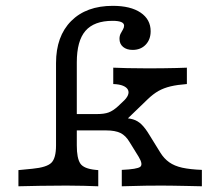

<svg xmlns="http://www.w3.org/2000/svg" viewBox="-20 -651 758 671"><path d="M175.8 -206.5V-430.6Q175.8 -524.2 228.6 -577.4Q281.5 -630.6 374.2 -630.6Q436.3 -630.6 471.4 -606.9Q506.5 -583.1 506.5 -541.9Q506.5 -512.9 489.1 -494.8Q471.8 -476.6 443.5 -476.6Q422.6 -476.6 410.1 -487.1Q397.6 -497.6 397.6 -515.3Q397.6 -525.8 401.6 -533.5Q405.6 -541.1 409.7 -548Q413.7 -554.8 413.7 -561.3Q413.7 -578.2 373.4 -578.2Q308.9 -578.2 278.6 -543.1Q248.4 -508.1 248.4 -433.1V-206.5ZM212.1 -2.4Q158.9 -2.4 120.2 -1.6Q81.5 -0.8 44.4 0V-56.5L93.5 -61.3Q143.5 -66.1 159.7 -82.3Q175.8 -98.4 175.8 -142.7V-206.5H248.4V-142.7Q248.4 -98.4 260.5 -79.8Q272.6 -61.3 314.5 -57.3L323.4 -56.5V0Q299.2 -0.8 273.4 -1.6Q247.6 -2.4 212.1 -2.4ZM405.6 0V-57.3Q459.7 -59.7 470.2 -68.1Q480.6 -76.6 464.5 -103.2L433.1 -154Q419.4 -177.4 400.8 -186.3Q382.3 -195.2 351.6 -195.2H228.2V-252.4H319.4Q344.4 -252.4 359.7 -258.1Q375 -263.7 392.7 -279.8L408.9 -295.2Q422.6 -307.3 427 -318.1Q431.5 -329 427 -337.5Q422.6 -346 410.1 -351.2Q397.6 -356.5 375.8 -357.3V-414.5Q394.4 -413.7 425.4 -412.9Q456.5 -412.1 499.2 -412.1Q527.4 -412.1 551.6 -412.5Q575.8 -412.9 596.4 -413.3Q616.9 -413.7 633.1 -414.5V-357.3Q600 -354.8 576.2 -349.2Q552.4 -343.5 533.9 -333.1Q515.3 -322.6 496 -304L404 -215.3V-238.7Q428.2 -238.7 444.8 -233.9Q461.3 -229 474.6 -216.1Q487.9 -203.2 502.4 -179L540.3 -117.7Q553.2 -96.8 571.4 -83.9Q589.5 -71 616.9 -64.9Q644.4 -58.9 685.5 -57.3V0Q654.8 -0.8 630.2 -1.2Q605.6 -1.6 585.1 -2Q564.5 -2.4 545.2 -2.4Q517.7 -2.4 488.3 -2Q458.9 -1.6 405.6 0Z"/></svg>

Font: Playfair 5pt SemiExpanded Light
Style: Regular
Weight: 300
Width: 6
Designer: Claus Eggers Sørensen
Foundry: Claus Eggers Sørensen
Version: Version 2.203